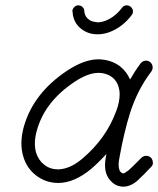

<svg xmlns="http://www.w3.org/2000/svg" viewBox="-20 -683 595 722"><path d="M286 -660Q297 -653 297 -641Q298 -629 304 -620Q317 -602 341 -600L347 -599Q367 -599 390 -611Q418 -626 439 -654Q446 -663 456 -663Q466 -663 473 -656Q480 -649 480 -640.5Q480 -632 475 -626Q440 -580 391 -562Q369 -554 347 -554Q320 -554 300 -565Q267 -583 257 -615Q253 -627 253 -639Q253 -640 252 -640Q252 -649 259 -656Q266 -663 273.5 -663Q281 -663 286 -660ZM430 -330Q430 -342 426 -356Q416 -390 383 -403Q368 -409 350 -409Q311 -409 260 -375Q149 -301 119 -194Q105 -145 116 -108Q125 -80 147 -63Q169 -46 199 -46Q222 -47 243.5 -56.5Q265 -66 288 -85Q380 -162 418 -268Q430 -300 430 -330ZM530 -455Q534 -455 539 -453Q544 -451 547 -447Q554 -440 554 -429Q554 -421 549 -414Q497 -346 469 -258Q447 -188 430 -95Q426 -75 426 -65Q426 -39 438 -33Q440 -32 442 -31H443Q447 -31 451 -34L464 -43Q472 -50 482 -60Q492 -70 512 -90Q520 -97 530 -97Q543 -97 551 -86Q555 -79 555 -70Q555 -61 547 -54Q528 -34 521 -27Q506 -13 496 -3Q470 19 443 19Q416 18 398 -1Q375 -24 375 -61Q375 -80 380 -104Q353 -74 323 -48Q259 5 199 5Q153 5 116 -23Q81 -50 68 -93Q52 -144 70 -208Q106 -333 232 -417Q297 -460 350 -460Q397 -459 431 -434Q457 -413 469 -384Q488 -417 509 -445Q517 -455 530 -455Z"/></svg>

Font: TT2020Base
Style: Italic
Weight: 400
Italic angle: -15°
Version: Version 0.2.000